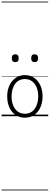

<svg xmlns="http://www.w3.org/2000/svg" viewBox="-20 -1468 629 2426"><path d="M295 19Q227 19 176.5 -15.5Q126 -50 98.5 -110.5Q71 -171 71 -250Q71 -310 87.5 -359Q104 -408 134.5 -444Q165 -480 205.5 -499.5Q246 -519 295 -519Q361 -519 411 -485Q461 -451 489.5 -390Q518 -329 518 -250Q518 -202 507.5 -161Q497 -120 478 -87Q459 -54 432 -30Q405 -6 370.5 6.5Q336 19 295 19ZM295 -31Q334 -31 365 -46.5Q396 -62 417.5 -91.5Q439 -121 451 -161.5Q463 -202 463 -250Q463 -315 442.5 -364.5Q422 -414 384.5 -441.5Q347 -469 295 -469Q256 -469 224.5 -453.5Q193 -438 171.5 -409Q150 -380 138 -339.5Q126 -299 126 -250Q126 -185 146.5 -135.5Q167 -86 204.5 -58.5Q242 -31 295 -31ZM173 -683Q151 -683 140 -695.5Q129 -708 129 -732Q129 -757 140 -769.5Q151 -782 173 -782Q195 -782 205.5 -769.5Q216 -757 216 -732Q217 -707 206 -695Q195 -683 173 -683ZM418 -683Q396 -683 385 -695.5Q374 -708 374 -732Q374 -757 385 -769.5Q396 -782 418 -782Q439 -782 450 -769.5Q461 -757 461 -732Q462 -707 450.5 -695Q439 -683 418 -683ZM0 928H589V938H0ZM0 -20H589V0H0ZM0 -505H589V-500H0ZM0 -1448H589V-1438H0Z"/></svg>

Font: Playwrite ID Guides
Style: Regular
Weight: 400
Designer: Veronika Burian, José Scaglione
Foundry: TypeTogether
Version: Version 1.003